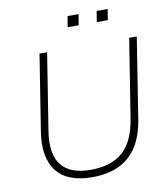

<svg xmlns="http://www.w3.org/2000/svg" viewBox="-95 -959 910 1046"><g transform="rotate(-10 360.0 -436.0)"><path d="M330 8Q264 8 215 -10.5Q166 -29 136 -66.5Q106 -104 96 -159.5Q86 -215 98 -288L164 -705H206L139 -282Q119 -156 167.5 -94.5Q216 -33 330 -33Q443 -33 507 -89Q571 -145 591 -270L660 -705H702L632 -261Q618 -171 580.5 -111.5Q543 -52 480.5 -22Q418 8 330 8ZM501 -820 511 -880H572L562 -820ZM340 -820 350 -880H411L401 -820Z"/></g></svg>

Font: Nunito Sans 12pt ExtraLight
Style: Italic
Weight: 200
Italic angle: -9°
Designer: Vernon Adams
Foundry: Vernon Adams
Version: Version 3.101;gftools[0.9.27]